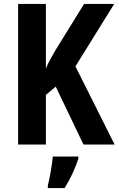

<svg xmlns="http://www.w3.org/2000/svg" viewBox="-20 -734 602 975"><path d="M562 0 363 -397 560 -714H407L261 -478C240 -442 223 -412 213 -386V-714H72V0H213V-252L263 -294L404 0ZM378 72V61H248C245 102 232 172 223 208V221H308C337 175 362 121 378 72Z"/></svg>

Font: Noto Sans Myanmar Condensed
Style: Bold
Weight: 700
Width: 3
Designer: Monotype Design Team
Foundry: Monotype Imaging Inc.
Version: Version 2.107